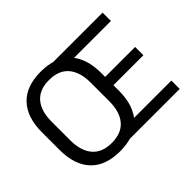

<svg xmlns="http://www.w3.org/2000/svg" viewBox="-137 -885 1131 1131"><g transform="rotate(-45 428.0 -319.5)"><path d="M299 12Q178 12 115 -54.8Q52 -121.5 52 -246V-393.5Q52 -517.5 115 -584.2Q178 -651 299 -651Q420 -651 483 -584.2Q546 -517.5 546 -393.5V-246Q546 -121.5 483 -54.8Q420 12 299 12ZM299 -57.5Q380 -57.5 421 -105.8Q462 -154 462 -242.5V-397Q462 -485.5 421 -533.5Q380 -581.5 299 -581.5Q218.5 -581.5 177.5 -533.5Q136.5 -485.5 136.5 -397V-242.5Q136.5 -154 177.5 -105.8Q218.5 -57.5 299 -57.5ZM378 0V-69.5H806.5V0ZM473 -291.5V-360.5H795.5V-291.5ZM377.5 -569.5V-639H803V-569.5Z"/></g></svg>

Font: Anek Gujarati
Style: Regular
Weight: 400
Designer: Mrunmayee Ghaisas (Gujarati), Yesha Goshar (Latin)
Foundry: Ek Type
Version: Version 1.003